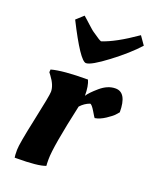

<svg xmlns="http://www.w3.org/2000/svg" viewBox="-134 -781 685 860"><g transform="rotate(20 208.0 -351.5)"><path d="M198 -504Q170 -504 86 -671L120 -702Q124 -699 136 -688Q148 -677 152.5 -673Q157 -669 167 -660Q177 -651 183 -647Q189 -643 198 -637Q217 -623 228 -619Q291 -639 387 -706L415 -666Q370 -616 296 -560Q222 -504 198 -504ZM50 3H43Q41 -5 41 -33.5Q41 -62 68 -187Q95 -312 95 -330Q95 -361 67 -398L58 -410L59 -423Q113 -438 232 -438Q244 -412 244 -365Q255 -383 290 -413Q325 -443 362 -443Q416 -443 416 -349Q411 -343 402.5 -333.5Q394 -324 368.5 -307Q343 -290 319 -286Q318 -286 302 -313Q286 -340 278 -340Q253 -331 234 -310Q188 -103 188 -42Q188 -20 189 -11Q154 3 50 3Z"/></g></svg>

Font: Oleo Script Swash Caps
Style: Regular
Weight: 400
Designer: Soytutype
Foundry: Soytutype
Version: Version 1.002